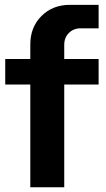

<svg xmlns="http://www.w3.org/2000/svg" viewBox="-20 -787 444 807"><path d="M107.4 0V-431.6H2V-539.1H107.4V-600.6Q107.4 -672.9 154.3 -719.7Q201.2 -766.6 273.4 -766.6H394.5V-668H319.3Q289.1 -668 269.5 -648.4Q250 -628.9 250 -598.6V-539.1H394.5V-431.6H250V0Z"/></svg>

Font: Min Sans Bold
Style: Regular
Weight: 700
Designer: Jinseong-Kim, NotoSansCJK, Nunito
Foundry: Jinseong-Kim
Version: Version 1.400;Glyphs 3.1.2 (3151)